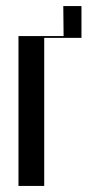

<svg xmlns="http://www.w3.org/2000/svg" viewBox="-20 -614 299 634"><path d="M41 0H126V-489H249V-594H189L190 -495H41Z"/></svg>

Font: Moniqa SemBd Display
Style: Regular
Weight: 600
Designer: Rajesh Rajput
Foundry: Rajesh Rajput
Version: Version 1.000